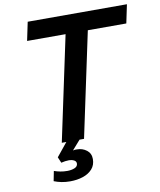

<svg xmlns="http://www.w3.org/2000/svg" viewBox="-98 -775 890 1071"><g transform="rotate(-10 347.5 -239.0)"><path d="M203 0 329 -593H111L133 -698H695L673 -593H455L329 0ZM212 220Q186 220 163.5 215.5Q141 211 121 203L132 147Q149 153 167.5 156.5Q186 160 206 160Q230 160 248 152.5Q266 145 266 128Q266 116 254 109.5Q242 103 224 103Q214 103 203.5 104.5Q193 106 181 109L167 76L249 -25L307 -4L257 53Q265 51 269.5 51Q274 51 280 51Q311 51 334.5 69Q358 87 358 119Q358 153 338 175.5Q318 198 285 209Q252 220 212 220Z"/></g></svg>

Font: Azeret Mono Thin Medium
Style: Italic
Weight: 500
Italic angle: -12°
Version: Version 1.002